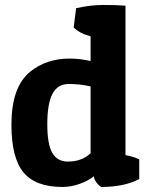

<svg xmlns="http://www.w3.org/2000/svg" viewBox="-20 -743 595 771"><path d="M275.9 -632.8 285.6 -710Q342.8 -723.1 395 -723.1Q446.8 -723.1 483.9 -720.2V-120.1Q514.6 -114.7 539.1 -103V-23.9Q478.5 7.8 386.7 7.8Q377 2.9 367.4 -10Q357.9 -22.9 356.9 -35.2Q335 -17.1 299.8 -4.6Q264.6 7.8 231 7.8Q123 7.8 74.5 -50.5Q25.9 -108.9 25.9 -242.2Q25.9 -393.1 100.1 -454.1Q165.5 -507.8 259.8 -507.8Q300.8 -507.8 343.8 -498V-597.2Q298.3 -609.4 275.9 -632.8ZM252 -94.2Q309.6 -94.2 343.8 -127.9V-396Q301.8 -405.8 256.8 -405.8Q210.9 -405.8 190.4 -365.7Q169.9 -325.7 169.9 -244.6Q169.9 -164.1 189.9 -129.2Q210 -94.2 252 -94.2Z"/></svg>

Font: Odor Mean Chey
Style: Regular
Weight: 400
Designer: Danh Hong
Version: Version 8.002; ttfautohint (v1.8.3)